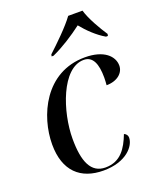

<svg xmlns="http://www.w3.org/2000/svg" viewBox="-144 -851 771 946"><g transform="rotate(-20 241.5 -378.0)"><path d="M187 -616 185 -606H195C249 -630 311 -670 358 -706C387 -670 428 -630 470 -606H480L482 -616C456 -655 418 -720 405 -766H330C297 -720 229 -655 187 -616ZM234 10C354 10 407 -56 407 -100C407 -111 400 -121 389 -125C363 -58 328 -1 248 -1C172 -1 143 -70 143 -189C143 -330 212 -536 327 -536C375 -536 393 -491 393 -420C393 -407 392 -392 391 -380C448 -380 483 -412 483 -450C483 -499 437 -546 337 -546C127 -546 39 -345 39 -197C39 -58 114 10 234 10Z"/></g></svg>

Font: Noto Serif Display
Style: Italic
Weight: 400
Italic angle: -12°
Designer: Monotype Design Team
Foundry: Monotype Imaging Inc.
Version: Version 2.009